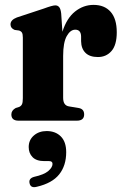

<svg xmlns="http://www.w3.org/2000/svg" viewBox="-20 -494 506 786"><path d="M230.5 -438.5 235.5 -364Q253 -419.5 287.2 -446.8Q321.5 -474 363 -474Q408 -474 433 -445.5Q458 -417 458 -362Q458 -310 436.5 -285.2Q415 -260.5 381 -260.5Q347 -260.5 329.8 -277.8Q312.5 -295 312 -325.5V-344.5Q311.5 -372.5 288 -372.5Q268 -372.5 253.2 -346.2Q238.5 -320 238.5 -265V-93.5Q238.5 -62.5 262 -58.5L301 -52Q324.5 -48.5 324.5 -25.5Q324.5 0 294.5 0H56Q26.5 0 26.5 -25.5Q26.5 -42 44.5 -52L59 -56.5Q66.5 -60 70 -67.2Q73.5 -74.5 73.5 -92V-340Q73.5 -354.5 69.8 -360.5Q66 -366.5 58.5 -369L40 -371.5Q23 -378.5 23 -394Q23 -412.5 49 -422.5L159.5 -459Q194.5 -472 206.5 -472Q216.5 -472 222.5 -464.5Q228.5 -457 230.5 -438.5ZM161.5 165.5Q129 165.5 113.2 149.2Q97.5 133 97.5 108Q97.5 79 118.5 60.8Q139.5 42.5 171 42.5Q207 42.5 229 64.5Q251 86.5 251 129Q251 184 222.2 220Q193.5 256 131 270.5Q105.5 277.5 101 256Q96.5 236.5 119.5 230Q160.5 221 177.8 206Q195 191 195 177Q195 165.5 181 165.5Z"/></svg>

Font: Fraunces 72pt S050
Style: Bold
Weight: 700
Version: Version 1.000; ttfautohint (v1.8.3)